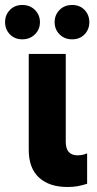

<svg xmlns="http://www.w3.org/2000/svg" viewBox="-68 -738 388 768"><path d="M202 10Q129.1 10 88 -27.7Q47 -65.4 47 -138.3V-522.2H195V-170.8Q195 -143.5 207 -130.1Q219 -116.7 242.5 -116.7Q250.7 -116.7 260.1 -118.3Q269.4 -120 280.5 -124.5V-2.9Q260 3.6 242.3 6.8Q224.5 10 202 10ZM21.3 -580.7Q-9.1 -580.7 -28.4 -600.6Q-47.7 -620.6 -47.7 -649.1Q-47.7 -678.3 -28.4 -698.2Q-9.1 -718.1 21.3 -718.1Q51.7 -718.1 71.8 -698.2Q91.8 -678.3 91.8 -649.1Q91.8 -620.6 71.8 -600.6Q51.7 -580.7 21.3 -580.7ZM220.3 -580.7Q189.9 -580.7 170.2 -600.6Q150.5 -620.6 150.5 -649.1Q150.5 -678.3 170.2 -698.2Q189.9 -718.1 220.3 -718.1Q251.4 -718.1 270.3 -698.2Q289.3 -678.3 289.3 -649.1Q289.3 -620.6 270.3 -600.6Q251.4 -580.7 220.3 -580.7Z"/></svg>

Font: TikTok Sans Light
Style: Regular
Weight: 300
Version: Version 4.000